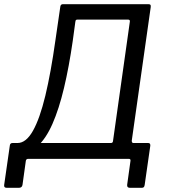

<svg xmlns="http://www.w3.org/2000/svg" viewBox="-35 -762 810 921"><path d="M-2 139Q-10 139 -13 135.5Q-16 132 -15 125L12 -63Q13 -76 25 -76H497Q506 -76 507 -85L588 -659Q589 -668 579 -668H336Q327 -668 327 -659L254 -728Q255 -742 267 -742H676Q684 -742 686.5 -739Q689 -736 688 -728L597 -87Q597 -76 605 -76H676Q687 -76 686 -63L659 125Q658 132 655 135.5Q652 139 644 139H589Q573 139 575 124L591 9Q592 0 583 0H100Q91 0 89 9L73 124Q71 139 55 139ZM50 -25 49 -76Q90 -76 123 -134.5Q156 -193 182.5 -303Q209 -413 231 -570L254 -728H336L314 -566Q296 -441 272 -340Q248 -239 216.5 -167.5Q185 -96 143.5 -59Q102 -22 50 -25Z"/></svg>

Font: Libre Franklin
Style: Italic
Weight: 400
Italic angle: -8°
Designer: Pablo Impallari, Rodrigo Fuenzalida, Nhung Nguyen
Foundry: Impallari Type
Version: Version 3.000